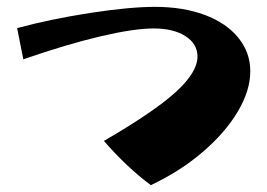

<svg xmlns="http://www.w3.org/2000/svg" viewBox="-20 -442 780 560"><path d="M283 -31Q428 -115 492 -173Q556 -231 556 -277Q556 -314 521 -336.5Q486 -359 428 -359Q371 -359 273 -336Q175 -313 48 -269L30 -360Q130 -387 244.5 -404.5Q359 -422 432 -422Q514 -422 577 -398.5Q640 -375 675 -332Q710 -289 710 -234Q710 -178 673.5 -116.5Q637 -55 571 1.5Q505 58 420 98Q351 47 283 -31Z"/></svg>

Font: Otomanopee
Style: Regular
Weight: 400
Designer: Das Ende der Wildnis
Foundry: Gutenberg Labo
Version: Version 3.000